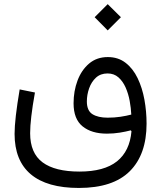

<svg xmlns="http://www.w3.org/2000/svg" viewBox="-20 -678 786 939"><path d="M442.9 -593.8 506.8 -657.7 571.3 -593.8 506.8 -529.3ZM507.3 -398.9Q558.1 -398.9 594.2 -370.8Q630.4 -342.8 653.1 -295.7Q675.8 -248.5 686.3 -190.7Q696.8 -132.8 696.8 -73.2Q696.8 77.6 614.7 159.4Q532.7 241.2 365.7 241.2Q210 241.2 130.6 174.3Q51.3 107.4 51.3 -23.4Q51.3 -93.8 76.2 -240.7L150.9 -225.6Q138.7 -157.7 133.1 -109.1Q127.4 -60.5 127.4 -26.4Q127.4 70.8 188.2 116Q249 161.1 368.7 161.1Q489.3 161.1 552 111.1Q614.7 61 623 -36.1L619.6 -40.5Q595.7 -34.2 565.7 -29.3Q535.6 -24.4 502.9 -24.4Q427.7 -24.4 383.8 -60.1Q339.8 -95.7 339.8 -172.9Q339.8 -232.4 359.1 -283.9Q378.4 -335.4 415.8 -367.2Q453.1 -398.9 507.3 -398.9ZM622.1 -117.7Q620.6 -149.4 614.3 -184.3Q607.9 -219.2 594.5 -249.8Q581.1 -280.3 559.3 -299.6Q537.6 -318.8 505.9 -318.8Q471.7 -318.8 449.2 -298.1Q426.8 -277.3 415.8 -245.8Q404.8 -214.4 404.8 -182.1Q404.8 -136.7 432.1 -119.6Q459.5 -102.5 506.3 -102.5Q539.6 -102.5 568.8 -106.9Q598.1 -111.3 622.1 -117.7Z"/></svg>

Font: Estedad-FD Regular
Style: FD-Regular
Weight: 400
Designer: Amin Abedi
Version: Version 7.3